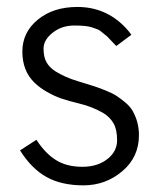

<svg xmlns="http://www.w3.org/2000/svg" viewBox="-20 -541 469 566"><path d="M39.1 -97.7 87.4 -128.9Q113.3 -88.9 145 -69.1Q176.8 -49.3 222.7 -49.3Q270.5 -49.3 300.3 -75.2Q325.2 -96.7 325.2 -127.9Q325.2 -159.2 314.5 -177.7Q303.7 -196.3 284.2 -208Q251.5 -226.6 216.1 -235.1Q180.7 -243.7 160.4 -250.7Q140.1 -257.8 118.7 -270Q97.2 -282.2 81.5 -297.4Q45.9 -332 45.9 -388.9Q45.9 -445.8 91.6 -483.2Q137.2 -520.5 208 -520.5Q291.5 -520.5 349.1 -460.4Q359.9 -449.2 367.2 -438.5L322.8 -405.3Q319.3 -408.7 309.1 -419.7Q298.8 -430.7 295.9 -433.6L283.2 -443.8Q274.4 -451.7 268.6 -454.1L252 -460Q236.3 -465.8 199.2 -465.8Q162.1 -465.8 135.3 -444.6Q108.4 -423.3 108.4 -397.9Q108.4 -372.6 117.2 -357.2Q126 -341.8 143.6 -330.6Q171.9 -313 209 -301.8Q246.1 -290.5 258.1 -286.6Q270 -282.7 290.3 -274.7Q310.5 -266.6 322 -259.3Q333.5 -252 348.1 -240Q362.8 -228 370.6 -214.8Q389.6 -181.6 389.6 -142.6Q389.6 -77.6 340.3 -36.1Q291 5.4 226.1 5.4Q161.1 5.4 116.9 -19.3Q72.8 -43.9 39.1 -97.7Z"/></svg>

Font: News Cycle
Style: Regular
Weight: 500
Version: Version 0.5.2